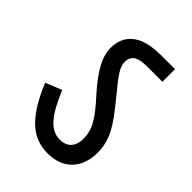

<svg xmlns="http://www.w3.org/2000/svg" viewBox="-176 -704 744 744"><g transform="rotate(45 196.0 -332.0)"><path d="M356 -180C356 -250 327 -296 258 -380C199 -452 181 -475 181 -505C181 -520 186 -532 198 -541C210 -549 225 -553 268 -553H339V-622H268C199 -622 166 -609 142 -590C117 -570 104 -541 104 -504C104 -453 136 -401 193 -337C256 -268 279 -231 279 -180C279 -137 255 -113 217 -113C163 -113 128 -158 87 -256L20 -229C81 -84 142 -42 222 -42C304 -42 356 -95 356 -180Z"/></g></svg>

Font: Noto Sans Devanagari UI Condensed
Style: Regular
Weight: 400
Width: 3
Designer: Jelle Bosma - Monotype Design Team
Foundry: Monotype Imaging Inc.
Version: Version 2.004